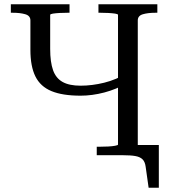

<svg xmlns="http://www.w3.org/2000/svg" viewBox="-20 -730 800 903"><path d="M359 -280Q274 -280 222 -301.5Q170 -323 146.5 -370.5Q123 -418 123 -495V-634Q123 -656 99 -663Q75 -670 40 -670H31V-710H307V-670H298Q280 -670 261 -669Q242 -668 229 -666Q216 -664 216 -660V-500Q216 -438 229.5 -400Q243 -362 274.5 -344.5Q306 -327 359 -327Q413 -327 470 -341Q527 -355 579 -387V-340Q528 -310 470.5 -295Q413 -280 359 -280ZM435 0V-40H452Q470 -40 489 -41Q508 -42 521.5 -44.5Q535 -47 535 -50V-660Q535 -664 521.5 -666Q508 -668 489 -669Q470 -670 452 -670H443V-710H720V-670H711Q676 -670 652 -663Q628 -656 628 -634V0ZM558 0H535V-48H727V153H679L665 54Q662 31 650.5 19.5Q639 8 617 4Q595 0 558 0Z"/></svg>

Font: Roboto Serif 72pt
Style: Regular
Weight: 400
Designer: Greg Gazdowicz
Foundry: Commercial Type
Version: Version 1.008